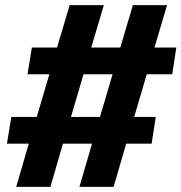

<svg xmlns="http://www.w3.org/2000/svg" viewBox="-20 -727 706 747"><path d="M666 -542 650 -438H551L502 -272H586L570 -168H471L422 0H289L338 -168H225L176 0H43L92 -168H7L24 -272H123L172 -438H87L104 -542H202L251 -707H384L335 -542H448L497 -707H630L581 -542ZM256 -272H369L418 -438H305Z"/></svg>

Font: Bitter Pro ExtraBold
Style: Italic
Weight: 800
Italic angle: -9°
Designer: Sol Matas, and Bitter project Authors
Foundry: Sol Matas
Version: Version 1.010